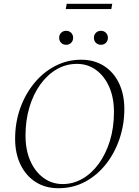

<svg xmlns="http://www.w3.org/2000/svg" viewBox="-20 -986 738 1016"><path d="M289 10Q220 10 168.5 -23Q117 -56 88.5 -115Q60 -174 60 -251Q60 -338 87 -413.5Q114 -489 162 -547Q210 -605 273.5 -637.5Q337 -670 409 -670Q479 -670 530.5 -637Q582 -604 610 -545Q638 -486 638 -409Q638 -328 613 -253Q588 -178 541.5 -118.5Q495 -59 431 -24.5Q367 10 289 10ZM312 -12Q367 -12 416 -40Q465 -68 502.5 -119.5Q540 -171 561.5 -240.5Q583 -310 583 -393Q583 -470 557.5 -527Q532 -584 488 -616Q444 -648 387 -648Q329 -648 279.5 -619Q230 -590 193 -538.5Q156 -487 135.5 -418Q115 -349 115 -269Q115 -192 140.5 -134.5Q166 -77 210.5 -44.5Q255 -12 312 -12ZM328 -938 333 -966H574L569 -938ZM330 -749Q314 -749 303.5 -759.5Q293 -770 293 -786Q293 -802 303.5 -812.5Q314 -823 330 -823Q346 -823 356.5 -812.5Q367 -802 367 -786Q367 -770 356.5 -759.5Q346 -749 330 -749ZM514 -749Q498 -749 487.5 -759.5Q477 -770 477 -786Q477 -802 487.5 -812.5Q498 -823 514 -823Q530 -823 540.5 -812.5Q551 -802 551 -786Q551 -770 540.5 -759.5Q530 -749 514 -749Z"/></svg>

Font: Spectral ExtraLight
Style: Italic
Weight: 275
Italic angle: -10°
Designer: Jean-Baptiste Levee
Foundry: Production Type
Version: Version 2.001